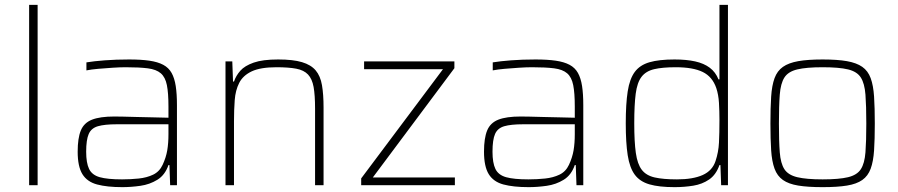

<svg xmlns="http://www.w3.org/2000/svg" viewBox="-20 -763 3699 791"><path d="M100 0V-743H135V0Z M484 8Q421 8 380 -3Q339 -14 319.5 -45.5Q300 -77 300 -138Q300 -194 313 -225.5Q326 -257 359 -270Q392 -283 451 -283Q463 -283 488 -282.5Q513 -282 545.5 -281Q578 -280 611.5 -279.5Q645 -279 674 -278V-324Q674 -380 667.5 -412.5Q661 -445 642.5 -461Q624 -477 589 -481.5Q554 -486 498 -486Q475 -486 444.5 -484Q414 -482 385 -479.5Q356 -477 336 -473V-506Q366 -511 412 -514.5Q458 -518 512 -518Q561 -518 595.5 -513Q630 -508 652.5 -496Q675 -484 687 -462.5Q699 -441 704 -408.5Q709 -376 709 -330V0H681L678 -83H674Q660 -42 628.5 -22.5Q597 -3 558.5 2.5Q520 8 484 8ZM483 -24Q518 -24 551.5 -27.5Q585 -31 611 -43.5Q637 -56 650 -84Q664 -114 669 -143.5Q674 -173 674 -210V-251H461Q411 -251 383.5 -243Q356 -235 345.5 -211Q335 -187 335 -138Q335 -92 347 -67Q359 -42 391 -33Q423 -24 483 -24Z M909 0V-510H937L940 -427H944Q952 -451 970 -471.5Q988 -492 1025 -505Q1062 -518 1126 -518Q1187 -518 1224 -507Q1261 -496 1280.5 -473Q1300 -450 1306.5 -412Q1313 -374 1313 -320V0H1278V-315Q1278 -371 1272 -404.5Q1266 -438 1249 -456Q1232 -474 1200.5 -480Q1169 -486 1119 -486Q1053 -486 1017 -469Q981 -452 965.5 -421.5Q950 -391 947 -350.5Q944 -310 944 -264V0Z M1468 0V-28L1805 -478H1480V-510H1852V-482L1516 -32H1854V0Z M2158 8Q2095 8 2054 -3Q2013 -14 1993.5 -45.5Q1974 -77 1974 -138Q1974 -194 1987 -225.5Q2000 -257 2033 -270Q2066 -283 2125 -283Q2137 -283 2162 -282.5Q2187 -282 2219.5 -281Q2252 -280 2285.5 -279.5Q2319 -279 2348 -278V-324Q2348 -380 2341.5 -412.5Q2335 -445 2316.5 -461Q2298 -477 2263 -481.5Q2228 -486 2172 -486Q2149 -486 2118.5 -484Q2088 -482 2059 -479.5Q2030 -477 2010 -473V-506Q2040 -511 2086 -514.5Q2132 -518 2186 -518Q2235 -518 2269.5 -513Q2304 -508 2326.5 -496Q2349 -484 2361 -462.5Q2373 -441 2378 -408.5Q2383 -376 2383 -330V0H2355L2352 -83H2348Q2334 -42 2302.5 -22.5Q2271 -3 2232.5 2.5Q2194 8 2158 8ZM2157 -24Q2192 -24 2225.5 -27.5Q2259 -31 2285 -43.5Q2311 -56 2324 -84Q2338 -114 2343 -143.5Q2348 -173 2348 -210V-251H2135Q2085 -251 2057.5 -243Q2030 -235 2019.5 -211Q2009 -187 2009 -138Q2009 -92 2021 -67Q2033 -42 2065 -33Q2097 -24 2157 -24Z M2759 8Q2695 8 2655.5 -3.5Q2616 -15 2595 -43.5Q2574 -72 2566 -123.5Q2558 -175 2558 -255Q2558 -335 2566 -386.5Q2574 -438 2595 -466.5Q2616 -495 2655.5 -506.5Q2695 -518 2759 -518Q2808 -518 2844 -510Q2880 -502 2904 -484Q2928 -466 2940 -436H2944V-743H2979V0H2951L2948 -83H2944Q2930 -43 2901.5 -23.5Q2873 -4 2836 2Q2799 8 2759 8ZM2769 -24Q2835 -24 2875 -42Q2915 -60 2928 -100Q2940 -136 2942 -175Q2944 -214 2944 -269Q2944 -305 2942 -339Q2940 -373 2931 -400Q2915 -447 2875 -466.5Q2835 -486 2764 -486Q2709 -486 2675 -478Q2641 -470 2623 -446.5Q2605 -423 2599 -377Q2593 -331 2593 -255Q2593 -179 2599.5 -133Q2606 -87 2624 -63.5Q2642 -40 2677 -32Q2712 -24 2769 -24Z M3369 8Q3308 8 3268.5 1.5Q3229 -5 3205.5 -21.5Q3182 -38 3171 -68Q3160 -98 3157 -143.5Q3154 -189 3154 -254Q3154 -319 3157 -365Q3160 -411 3171 -441Q3182 -471 3205.5 -487.5Q3229 -504 3268.5 -511Q3308 -518 3369 -518Q3430 -518 3469.5 -511Q3509 -504 3532.5 -487.5Q3556 -471 3567 -441Q3578 -411 3581 -365Q3584 -319 3584 -254Q3584 -189 3581 -143.5Q3578 -98 3567 -68Q3556 -38 3532.5 -21.5Q3509 -5 3469.5 1.5Q3430 8 3369 8ZM3369 -24Q3437 -24 3474 -33Q3511 -42 3526.5 -66Q3542 -90 3545.5 -135.5Q3549 -181 3549 -254Q3549 -327 3545.5 -373Q3542 -419 3526.5 -443.5Q3511 -468 3474 -477Q3437 -486 3369 -486Q3302 -486 3264.5 -477Q3227 -468 3211.5 -443.5Q3196 -419 3192.5 -373Q3189 -327 3189 -254Q3189 -181 3192.5 -135.5Q3196 -90 3211.5 -66Q3227 -42 3264.5 -33Q3302 -24 3369 -24Z"/></svg>

Font: Saira Thin Thin
Style: Regular
Weight: 250
Version: Version 1.101